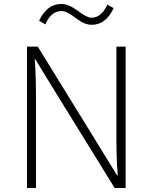

<svg xmlns="http://www.w3.org/2000/svg" viewBox="-20 -936 758 956"><path d="M174.8 -832Q187.5 -864.3 215.8 -890.1Q244.1 -916 287.1 -916Q322.3 -916 367.7 -881.8Q413.1 -847.7 434.6 -847.7Q485.4 -847.7 514.6 -913.1L545.9 -895.5Q506.8 -812.5 436.5 -812.5Q400.4 -812.5 356.4 -846.7Q312.5 -880.9 287.1 -880.9Q233.4 -880.9 206.1 -814.5ZM114.3 0V-704.1H168L478.5 -200.2L562.5 -63.5H566.4Q559.6 -143.6 559.6 -242.2V-704.1H605.5V0H550.8L232.4 -515.6L156.2 -640.6H153.3Q159.2 -549.8 159.2 -450.2V0Z"/></svg>

Font: Gothic A1 ExtraLight
Style: Regular
Weight: 275
Designer: HanYang I&C Co.,Ltd.
Foundry: HanYang I&C Co.,Ltd.
Version: Version 2.50